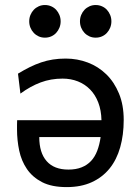

<svg xmlns="http://www.w3.org/2000/svg" viewBox="-20 -743 566 776"><path d="M52.7 -445.3Q77.6 -460.4 100.3 -471.7Q123 -482.9 146 -490.7Q168.9 -498.5 193.4 -502.4Q217.8 -506.3 245.6 -506.3Q292.5 -506.3 335 -490.2Q377.4 -474.1 409.7 -442.6Q441.9 -411.1 460.9 -365Q480 -318.8 480 -258.3Q480 -197.8 465.8 -147.7Q451.7 -97.7 422.9 -62Q394 -26.4 350.8 -6.6Q307.6 13.2 249.5 13.2Q189 13.2 150.1 -6.8Q111.3 -26.9 88.9 -59.8Q66.4 -92.8 57.6 -134.5Q48.8 -176.3 48.8 -219.7V-238.3Q48.8 -250.5 49.3 -257.3H390.1Q389.2 -297.4 377.2 -328.6Q365.2 -359.9 344.2 -381.3Q323.2 -402.8 294.7 -414.1Q266.1 -425.3 232.9 -425.3Q185.5 -425.3 144.3 -409.9Q103 -394.5 62.5 -364.7ZM256.3 -57.6Q287.1 -57.6 309.8 -66.7Q332.5 -75.7 348.1 -92.5Q363.8 -109.4 373 -133.8Q382.3 -158.2 386.7 -189H138.7Q138.7 -125.5 168.7 -91.6Q198.7 -57.6 256.3 -57.6ZM98.1 -656.7Q98.1 -670.4 103 -682.4Q107.9 -694.3 116.5 -703.4Q125 -712.4 136.5 -717.5Q147.9 -722.7 161.6 -722.7Q175.3 -722.7 187 -717.5Q198.7 -712.4 207 -703.4Q215.3 -694.3 220.2 -682.4Q225.1 -670.4 225.1 -656.7Q225.1 -643.1 220.2 -631.1Q215.3 -619.1 207 -610.1Q198.7 -601.1 187 -595.9Q175.3 -590.8 161.6 -590.8Q147.9 -590.8 136.5 -595.9Q125 -601.1 116.5 -610.1Q107.9 -619.1 103 -631.1Q98.1 -643.1 98.1 -656.7ZM303.2 -656.7Q303.2 -670.4 308.1 -682.4Q313 -694.3 321.5 -703.4Q330.1 -712.4 341.6 -717.5Q353 -722.7 366.7 -722.7Q380.4 -722.7 392.1 -717.5Q403.8 -712.4 412.1 -703.4Q420.4 -694.3 425.3 -682.4Q430.2 -670.4 430.2 -656.7Q430.2 -643.1 425.3 -631.1Q420.4 -619.1 412.1 -610.1Q403.8 -601.1 392.1 -595.9Q380.4 -590.8 366.7 -590.8Q353 -590.8 341.6 -595.9Q330.1 -601.1 321.5 -610.1Q313 -619.1 308.1 -631.1Q303.2 -643.1 303.2 -656.7Z"/></svg>

Font: Andika CyrE
Style: Regular
Weight: 400
Designer: Victor Gaultney, Annie Olsen, Julie Remington, Don Collingsworth, Eric Hays, Becca Hirsbrunner
Foundry: SIL International
Version: Version 5.000